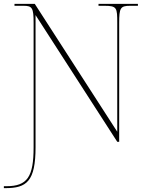

<svg xmlns="http://www.w3.org/2000/svg" viewBox="-25 -734 776 994"><path d="M-5 240H3C113 240 159 205 159 28V-656L582 0H592V-615C592 -693 598 -704 649 -704H689V-714H485V-704H516C581 -704 582 -693 582 -615V-52L155 -714H50V-704H97C142 -704 149 -693 149 -615V28C149 181 117 230 8 230H-5Z"/></svg>

Font: Noto Serif Display Thin
Style: Regular
Weight: 100
Designer: Monotype Design Team
Foundry: Monotype Imaging Inc.
Version: Version 2.009